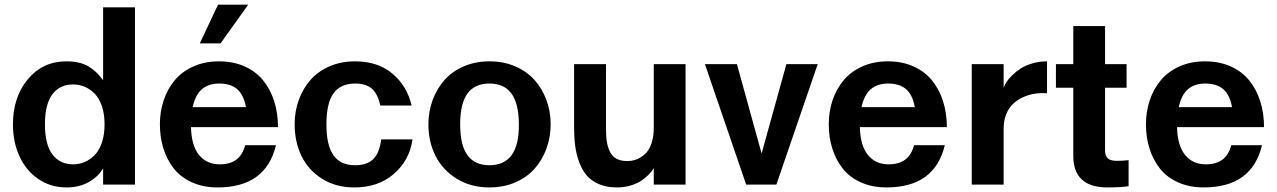

<svg xmlns="http://www.w3.org/2000/svg" viewBox="-20 -800 5534 832"><path d="M268.1 -534.2Q325.7 -534.2 362.5 -512.7Q399.4 -491.2 426.8 -452.1V-768.1H564.9V0H426.8V-70.8Q407.2 -35.6 365.7 -11.7Q324.2 12.2 268.1 12.2Q200.2 12.2 147 -23.7Q93.8 -59.6 64.9 -121.6Q36.1 -183.6 36.1 -261.2Q36.1 -379.4 100.8 -456.8Q165.5 -534.2 268.1 -534.2ZM296.9 -87.9Q323.2 -87.9 346.9 -97.9Q370.6 -107.9 390.4 -128.2Q410.2 -148.4 421.6 -182.6Q433.1 -216.8 433.1 -261.2Q433.1 -305.7 421.6 -339.8Q410.2 -374 390.4 -394Q370.6 -414.1 346.9 -424.1Q323.2 -434.1 296.9 -434.1Q239.3 -434.1 207 -391.4Q174.8 -348.6 174.8 -261.2Q174.8 -173.8 207 -130.9Q239.3 -87.9 296.9 -87.9Z M845.7 -611.8 924.8 -779.8H1055.7L935.5 -611.8ZM1184.6 -249H807.6Q809.6 -168.5 842.8 -128.2Q876 -87.9 931.6 -87.9Q977.1 -87.9 1004.2 -108.2Q1031.2 -128.4 1042.5 -170.9H1175.8Q1132.3 12.2 922.9 12.2Q860.8 12.2 812 -9.8Q763.2 -31.7 733.4 -69.6Q703.6 -107.4 688.2 -156.2Q672.9 -205.1 672.9 -261.2Q672.9 -316.9 689.5 -366Q706.1 -415 737.5 -452.6Q769 -490.2 818.4 -512.2Q867.7 -534.2 928.7 -534.2Q990.2 -534.2 1039.3 -512.5Q1088.4 -490.7 1119.9 -452.1Q1151.4 -413.6 1168 -361.8Q1184.6 -310.1 1184.6 -249ZM929.7 -438Q884.8 -438 855.7 -414.1Q826.7 -390.1 814.9 -335.9H1045.9Q1035.6 -390.1 1007.3 -414.1Q979 -438 929.7 -438Z M1767.6 -195.8Q1754.4 -105 1686.8 -46.4Q1619.1 12.2 1515.6 12.2Q1434.6 12.2 1374.8 -25.9Q1314.9 -64 1285.9 -125.2Q1256.8 -186.5 1256.8 -261.2Q1256.8 -316.9 1274.4 -366Q1292 -415 1324.5 -452.6Q1356.9 -490.2 1407.2 -512.2Q1457.5 -534.2 1518.6 -534.2Q1616.7 -534.2 1679.9 -481.4Q1743.2 -428.7 1763.7 -342.8H1627.9Q1617.2 -392.6 1591.8 -415.3Q1566.4 -438 1518.6 -438Q1455.6 -438 1425 -395.3Q1394.5 -352.5 1394.5 -261.2Q1394.5 -169.9 1425 -127Q1455.6 -84 1518.6 -84Q1570.8 -84 1597.7 -110.8Q1624.5 -137.7 1631.8 -195.8Z M1836.4 -261.2Q1836.4 -316.4 1854.5 -365.7Q1872.6 -415 1905.5 -452.6Q1938.5 -490.2 1989 -512.2Q2039.6 -534.2 2101.1 -534.2Q2162.6 -534.2 2213.1 -512.2Q2263.7 -490.2 2296.9 -452.6Q2330.1 -415 2348.1 -365.7Q2366.2 -316.4 2366.2 -261.2Q2366.2 -206.1 2348.1 -156.5Q2330.1 -106.9 2296.9 -69.3Q2263.7 -31.7 2213.1 -9.8Q2162.6 12.2 2101.1 12.2Q2020 12.2 1958.7 -25.9Q1897.5 -64 1866.9 -125.2Q1836.4 -186.5 1836.4 -261.2ZM2101.1 -438Q2037.6 -438 2005.9 -395Q1974.1 -352.1 1974.1 -261.2Q1974.1 -170.4 2005.9 -127.2Q2037.6 -84 2101.1 -84Q2230 -84 2228.5 -261.2Q2228 -352.1 2196 -395Q2164.1 -438 2101.1 -438Z M2813 -246.1V-522H2950.7V0H2813V-71.8Q2807.6 -61 2795.9 -48.3Q2784.2 -35.6 2765.1 -21.2Q2746.1 -6.8 2716.6 2.7Q2687 12.2 2652.8 12.2Q2609.4 12.2 2576.4 -1.7Q2543.5 -15.6 2523.2 -38.8Q2502.9 -62 2490.2 -96.2Q2477.5 -130.4 2472.7 -166.7Q2467.8 -203.1 2467.8 -248V-522H2606V-238.8Q2606 -206.5 2610.1 -183.1Q2614.3 -159.7 2624 -140.6Q2633.8 -121.6 2652.3 -111.8Q2670.9 -102.1 2697.8 -102.1Q2719.2 -102.1 2738.5 -109.4Q2757.8 -116.7 2775.1 -132.6Q2792.5 -148.4 2802.7 -177.5Q2813 -206.5 2813 -246.1Z M3344.2 0H3213.4L3034.7 -522H3173.3L3280.3 -134.8L3387.7 -522H3523.4Z M4083 -249H3706.1Q3708 -168.5 3741.2 -128.2Q3774.4 -87.9 3830.1 -87.9Q3875.5 -87.9 3902.6 -108.2Q3929.7 -128.4 3940.9 -170.9H4074.2Q4030.8 12.2 3821.3 12.2Q3759.3 12.2 3710.4 -9.8Q3661.6 -31.7 3631.8 -69.6Q3602.1 -107.4 3586.7 -156.2Q3571.3 -205.1 3571.3 -261.2Q3571.3 -316.9 3587.9 -366Q3604.5 -415 3636 -452.6Q3667.5 -490.2 3716.8 -512.2Q3766.1 -534.2 3827.1 -534.2Q3888.7 -534.2 3937.7 -512.5Q3986.8 -490.7 4018.3 -452.1Q4049.8 -413.6 4066.4 -361.8Q4083 -310.1 4083 -249ZM3828.1 -438Q3783.2 -438 3754.2 -414.1Q3725.1 -390.1 3713.4 -335.9H3944.3Q3934.1 -390.1 3905.8 -414.1Q3877.4 -438 3828.1 -438Z M4329.1 -243.2V0H4190.9V-522H4329.1V-418.9Q4332 -429.7 4340.8 -443.6Q4349.6 -457.5 4366 -473.6Q4382.3 -489.7 4403.1 -503.2Q4423.8 -516.6 4453.9 -525.4Q4483.9 -534.2 4517.1 -534.2V-396Q4487.8 -397.9 4460.7 -393.3Q4433.6 -388.7 4409.4 -377Q4385.3 -365.2 4367.4 -347.4Q4349.6 -329.6 4339.4 -302.7Q4329.1 -275.9 4329.1 -243.2Z M4630.9 -125V-419.9H4555.7V-522H4630.9V-687H4768.6V-522H4861.8V-419.9H4768.6V-147.9Q4768.6 -124.5 4780.5 -113.8Q4792.5 -103 4819.8 -103Q4833.5 -103 4846.2 -103.8Q4858.9 -104.5 4864.7 -105.5L4870.6 -106V6.8Q4837.9 12.2 4778.8 12.2Q4630.9 12.2 4630.9 -125Z M5457.5 -249H5080.6Q5082.5 -168.5 5115.7 -128.2Q5148.9 -87.9 5204.6 -87.9Q5250 -87.9 5277.1 -108.2Q5304.2 -128.4 5315.4 -170.9H5448.7Q5405.3 12.2 5195.8 12.2Q5133.8 12.2 5085 -9.8Q5036.1 -31.7 5006.3 -69.6Q4976.6 -107.4 4961.2 -156.2Q4945.8 -205.1 4945.8 -261.2Q4945.8 -316.9 4962.4 -366Q4979 -415 5010.5 -452.6Q5042 -490.2 5091.3 -512.2Q5140.6 -534.2 5201.7 -534.2Q5263.2 -534.2 5312.3 -512.5Q5361.3 -490.7 5392.8 -452.1Q5424.3 -413.6 5440.9 -361.8Q5457.5 -310.1 5457.5 -249ZM5202.6 -438Q5157.7 -438 5128.7 -414.1Q5099.6 -390.1 5087.9 -335.9H5318.8Q5308.6 -390.1 5280.3 -414.1Q5252 -438 5202.6 -438Z"/></svg>

Font: Standard
Style: Bold
Weight: 400
Designer: Bryce Wilner
Version: Version 2.000;PS 2.0;hotconv 16.6.51;makeotf.lib2.5.65220 DE